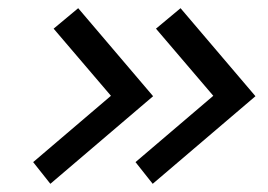

<svg xmlns="http://www.w3.org/2000/svg" viewBox="-20 -513 654 469"><path d="M61 -117 251 -279 111 -443 171 -493 354 -278 103 -64ZM311 -117 501 -279 361 -443 421 -493 604 -278 353 -64Z"/></svg>

Font: Exo Medium
Style: Italic
Weight: 500
Italic angle: -9°
Designer: Natanael Gama
Foundry: Natanael Gama
Version: Version 1.500; ttfautohint (v1.6)